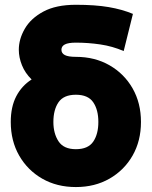

<svg xmlns="http://www.w3.org/2000/svg" viewBox="-20 -757 626 792"><path d="M24.4 -253.9Q24.4 -316.4 47.1 -359.9Q69.8 -403.3 110.4 -429.2Q83.5 -455.6 70.6 -487.8Q57.6 -520 57.6 -551.8Q57.6 -595.7 82.3 -638.4Q106.9 -681.2 158.9 -709.2Q210.9 -737.3 293 -737.3Q372.1 -737.3 428 -727.8Q483.9 -718.3 528.3 -699.7L490.2 -546.4Q443.8 -566.4 393.8 -573.7Q343.8 -581.1 293 -581.1Q261.7 -581.1 247.6 -573.7Q233.4 -566.4 233.4 -551.8Q233.4 -537.1 247.6 -529.8Q261.7 -522.5 293 -522.5Q371.1 -522.5 431.6 -487.8Q492.2 -453.1 526.9 -392.6Q561.5 -332 561.5 -253.9Q561.5 -175.8 526.9 -115.2Q492.2 -54.7 431.6 -20Q371.1 14.6 293 14.6Q214.8 14.6 154.3 -20Q93.8 -54.7 59.1 -115.2Q24.4 -175.8 24.4 -253.9ZM200.2 -253.9Q200.2 -206.5 221.4 -174.1Q242.7 -141.6 293 -141.6Q343.3 -141.6 364.5 -172.6Q385.7 -203.6 385.7 -253.9Q385.7 -304.2 364.5 -335.2Q343.3 -366.2 293 -366.2Q242.7 -366.2 221.4 -335.2Q200.2 -304.2 200.2 -253.9Z"/></svg>

Font: Giphurs Black
Style: Regular
Weight: 900
Version: Version 0.920; ttfautohint (v1.8.4.7-5d5b)